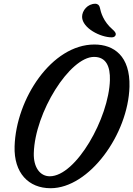

<svg xmlns="http://www.w3.org/2000/svg" viewBox="-20 -996 709 1021"><path d="M57.6 -217.8C53.2 -75.7 132.3 4.9 249 4.9C454.6 4.9 661.6 -282.2 668.5 -534.7C672.9 -698.2 585.4 -759.3 481.9 -759.3C255.4 -759.3 65.4 -471.2 57.6 -217.8ZM159.7 -181.2C165.5 -398.4 351.1 -693.4 480 -693.4C545.4 -693.4 566.4 -641.1 564.5 -570.3C559.1 -368.7 384.3 -58.6 244.6 -58.6C193.4 -58.6 157.7 -105.5 159.7 -181.2ZM575.2 -797.4C586.4 -797.4 595.7 -803.7 595.7 -815.4C595.7 -821.3 588.9 -830.6 579.1 -838.9C528.8 -882.3 516.6 -929.7 511.2 -954.6C507.8 -969.7 498 -976.1 487.3 -976.1C445.3 -976.1 416 -939 416.5 -905.8C418 -846.2 514.6 -796.9 575.2 -797.4Z"/></svg>

Font: Courgette
Style: Regular
Weight: 400
Designer: Karolina Lach
Foundry: Karolina Lach
Version: Version 1.002